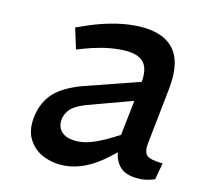

<svg xmlns="http://www.w3.org/2000/svg" viewBox="-59 -773 614 579"><g transform="rotate(10 248.5 -483.5)"><path d="M450 -264Q440 -261 429.5 -259Q419 -257 411 -257Q360 -257 340.5 -283Q321 -309 326 -347L323 -365L358 -540Q368 -588 349 -609.5Q330 -631 278 -631Q248 -631 220 -626Q192 -621 168 -614L147 -608L133 -673L162 -683Q196 -695 234 -702.5Q272 -710 308 -710Q390 -710 425.5 -668.5Q461 -627 444 -540L410 -367Q405 -340 415 -329.5Q425 -319 464 -315ZM175 -257Q141 -257 111 -271Q81 -285 65 -314.5Q49 -344 58 -387Q68 -433 98.5 -460.5Q129 -488 191 -504L378 -551L366 -491L205 -448Q170 -437 157.5 -424Q145 -411 141 -394Q136 -368 152.5 -352Q169 -336 205 -336Q225 -336 249.5 -344Q274 -352 302 -366L349 -390L348 -342L305 -309Q272 -283 239 -270Q206 -257 175 -257Z"/></g></svg>

Font: REM
Style: Italic
Weight: 400
Italic angle: -11°
Designer: Octavio Pardo
Foundry: Ashler Design
Version: Version 1.005;gftools[0.9.28]